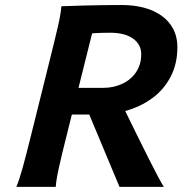

<svg xmlns="http://www.w3.org/2000/svg" viewBox="-20 -730 713 750"><path d="M197.8 0H43.9Q55.2 -26.4 68.8 -75.9Q82.5 -125.5 103.5 -210.4L171.4 -483.4Q193.8 -572.3 206.1 -626Q218.3 -679.7 219.7 -705.6Q240.2 -706.5 312 -708.5Q383.8 -710.4 455.1 -710.4Q520.5 -710.4 569.6 -690.9Q618.7 -671.4 645.8 -634.3Q672.9 -597.2 672.9 -545.4Q672.9 -480.5 646.2 -429.7Q619.6 -378.9 573.7 -345.7Q527.8 -312.5 469.2 -296.4Q513.7 -204.6 560.3 -111.8Q606.9 -19 620.1 0H446.8L328.6 -282.7H260.7L242.7 -210.4Q221.7 -127.4 210.4 -76.7Q199.2 -25.9 197.8 0ZM286.6 -386.7H381.8Q424.3 -386.7 458.5 -403.1Q492.7 -419.4 512.2 -449.2Q531.7 -479 531.7 -517.6Q531.7 -556.6 499.5 -579.3Q467.3 -602.1 411.1 -602.1Q378.4 -602.1 352.5 -600.6L339.8 -599.6Z"/></svg>

Font: Lesson One
Style: Bold Italic
Weight: 700
Italic angle: -14°
Designer: But Ko, Victor Gaultney, Annie Olsen, Julie Remington, Don Collingsworth, Eric Hays, Becca Hirsbrunner
Version: Version 1.100